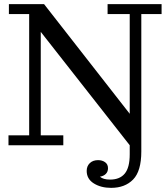

<svg xmlns="http://www.w3.org/2000/svg" viewBox="-20 -702 807 928"><path d="M21 0V-48H121V-634H23V-682H193L607 -152V-634H500V-682H761V-634H663V30Q663 125 623.5 165.5Q584 206 517 206Q468 206 433.5 184.5Q399 163 399 124Q399 101 414 86.5Q429 72 454 72Q474 72 488 82Q502 92 502 111Q502 128 491.5 138.5Q481 149 463 152Q479 166 512 166Q559 166 583 137Q607 108 607 44V0L177 -548V-48H286V0Z"/></svg>

Font: Montagu Slab 144pt
Style: Regular
Weight: 400
Designer: Florian Karsten
Foundry: Florian Karsten
Version: Version 1.000; ttfautohint (v1.8.3)